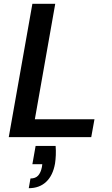

<svg xmlns="http://www.w3.org/2000/svg" viewBox="-20 -720 589 1008"><path d="M26 0 150 -700H270L163 -94H476L459 0ZM131 268 140 217Q166 217 180 202Q194 187 200 157L202 142H150L167 46H272Q274 70 273 94Q272 118 269 138Q258 201 222.5 234.5Q187 268 131 268Z"/></svg>

Font: DM Sans 18pt SemiBold
Style: Italic
Weight: 600
Italic angle: -10°
Designer: Colophon Foundry, Jonny Pinhorn
Foundry: Colophon Foundry
Version: Version 4.004;gftools[0.9.30]